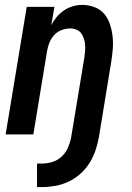

<svg xmlns="http://www.w3.org/2000/svg" viewBox="-20 -548 540 783"><path d="M131 215V119H151Q172 119 193.5 112.5Q215 106 231.5 90.5Q248 75 257 54.5Q266 34 270 13L324 -313Q326 -326 327 -339.5Q328 -353 327 -366Q326 -379 322 -391Q318 -403 311 -412.5Q304 -422 292 -427Q280 -432 267 -432Q249 -432 231.5 -425.5Q214 -419 201.5 -405.5Q189 -392 182 -375Q175 -358 172 -340L116 0H3L89 -520H202L189 -445Q198 -463 211 -478.5Q224 -494 241 -505.5Q258 -517 277 -522.5Q296 -528 315 -528Q341 -528 365 -519Q389 -510 404.5 -492Q420 -474 428 -450Q436 -426 439 -401Q442 -376 440 -350Q438 -324 434 -298L383 13Q378 40 369 66.5Q360 93 344.5 117.5Q329 142 307 161.5Q285 181 259 193Q233 205 205.5 210Q178 215 151 215Z"/></svg>

Font: Iosevka Term Curly
Style: Bold Italic
Weight: 700
Italic angle: -9°
Designer: Belleve Invis
Foundry: Belleve Invis
Version: Version 32.3.0